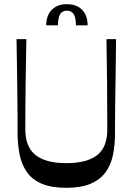

<svg xmlns="http://www.w3.org/2000/svg" viewBox="-20 -887 634 918"><path d="M297 11Q226 11 180 -8.5Q134 -28 109 -63.5Q84 -99 74 -147.5Q64 -196 64 -253Q64 -273 64 -305Q64 -337 63.5 -379.5Q63 -422 62.5 -473Q62 -524 61 -581.5Q60 -639 59 -700H106Q104 -593 102.5 -485Q101 -377 101 -269Q101 -227 113 -196.5Q125 -166 149 -146.5Q173 -127 209.5 -117Q246 -107 297 -107Q348 -107 385 -117Q422 -127 446 -146.5Q470 -166 481.5 -196.5Q493 -227 493 -269Q493 -377 492 -485Q491 -593 489 -700H535Q534 -639 533.5 -581Q533 -523 532 -472Q531 -421 530.5 -378Q530 -335 530 -303Q530 -271 530 -251Q530 -196 520.5 -148Q511 -100 485.5 -64.5Q460 -29 414.5 -9Q369 11 297 11ZM201 -766Q201 -797 212.5 -819.5Q224 -842 246 -854.5Q268 -867 300 -867Q332 -867 354 -854.5Q376 -842 387.5 -819.5Q399 -797 399 -766H343Q343 -802 332.5 -819Q322 -836 300 -836Q278 -836 267.5 -819Q257 -802 257 -766Z"/></svg>

Font: Ojuju Medium
Style: Regular
Weight: 500
Designer: Chisaokwu Joboson, Mirko Velimirovic
Foundry: Udi Foundry
Version: Version 1.000